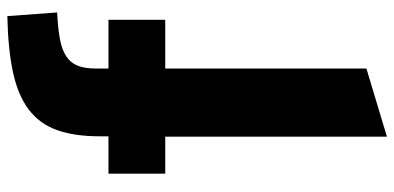

<svg xmlns="http://www.w3.org/2000/svg" viewBox="-296 -560 1076 524"><g transform="rotate(-90 242.0 -298.0)"><path d="M131 -385H30V-540H132V-564Q132 -633 149 -680.5Q166 -728 205 -757.5Q244 -787 306.5 -800.5Q369 -814 460 -816L470 -680Q427 -678 397.5 -672.5Q368 -667 350 -655Q332 -643 324.5 -623.5Q317 -604 317 -575V-540H450V-385H317V164L131 220Z"/></g></svg>

Font: Encode Sans Narrow
Style: ExtraBold
Weight: 800
Designer: Pablo Impallari, Andres Torresi
Foundry: Pablo Impallari, Andres Torresi
Version: Version 1.000; ttfautohint (v1.00) -l 8 -r 50 -G 200 -x 14 -